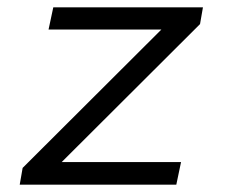

<svg xmlns="http://www.w3.org/2000/svg" viewBox="-20 -506 640 526"><path d="M34 0 42 -46 422 -425H113L126 -486H536L528 -440L149 -62H476L463 0Z"/></svg>

Font: Source Code Pro
Style: Italic
Weight: 400
Italic angle: -11°
Monospace: yes
Designer: Paul D. Hunt, Teo Tuominen
Foundry: Adobe Systems Incorporated
Version: Version 1.050;PS 1.000;hotconv 16.6.51;makeotf.lib2.5.65220